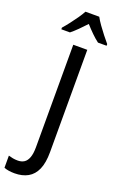

<svg xmlns="http://www.w3.org/2000/svg" viewBox="-273 -992 769 1238"><g transform="rotate(20 111.0 -373.0)"><path d="M8.3 194.8Q-13.7 194.8 -32 191.9Q-50.3 189 -64.5 183.1V100.1Q-50.3 104.5 -34.4 107.4Q-18.6 110.4 -0.5 110.4Q24.9 110.4 43 98.9Q61 87.4 71 60.8Q81.1 34.2 81.1 -12.2V-713.9H177.2V-12.2Q177.2 61.5 157.2 106.9Q137.2 152.3 99.1 173.6Q61 194.8 8.3 194.8ZM176.8 -940.9Q188.5 -918.9 207.5 -892.1Q226.6 -865.2 247.3 -838.9Q268.1 -812.5 285.2 -792.5V-781.2H226.1Q202.6 -798.8 178 -823Q153.3 -847.2 129.4 -874Q105 -847.7 80.1 -823Q55.2 -798.3 33.7 -781.2H-25.4V-792.5Q-7.3 -813 13.2 -839.6Q33.7 -866.2 52.2 -892.8Q70.8 -919.4 82 -940.9Z"/></g></svg>

Font: Open Sans SemiCondensed Medium
Style: Regular
Weight: 500
Width: 4
Designer: Monotype Design Team
Foundry: Monotype Imaging Inc.
Version: Version 3.000